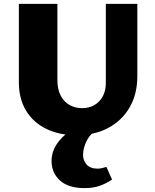

<svg xmlns="http://www.w3.org/2000/svg" viewBox="-20 -678 798 987"><path d="M373 17Q284 17 217 -16Q150 -49 113.5 -110Q77 -171 77 -255V-658H275V-267Q275 -219 292 -186.5Q309 -154 338 -138Q367 -122 402 -122Q437 -122 464.5 -137.5Q492 -153 508 -182Q524 -211 524 -251V-658H686V-287Q686 -195 647 -127Q608 -59 537.5 -21Q467 17 373 17ZM415 289Q332 289 288.5 250Q245 211 245 149Q245 90 290.5 38.5Q336 -13 439 -55L489 -17Q447 5 427 43.5Q407 82 407 119Q407 147 425.5 168Q444 189 482 189Q492 189 503 186.5Q514 184 527 180L556 245Q525 266 491.5 277.5Q458 289 415 289Z"/></svg>

Font: Ysabeau Office Black
Style: Regular
Weight: 900
Designer: Christian Thalmann (Catharsis Fonts)
Version: Version 2.001;gftools[0.9.30]; featfreeze: tnum,lnum,ss02